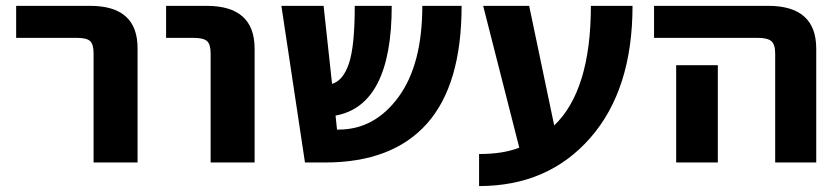

<svg xmlns="http://www.w3.org/2000/svg" viewBox="-20 -543 2816 644"><path d="M34.2 -416V-523.4H282.2Q442.4 -523.4 441.4 -379.9V2H293.9V-363.3Q293.9 -394.5 282.2 -405.3Q270.5 -416 238.3 -416Z M537.1 -416V-523.4H672.9Q834 -523.4 834 -379.9V2H686.5V-363.3Q686.5 -394.5 674.3 -405.3Q662.1 -416 628.9 -416Z M1002.9 2 923.8 -523.4H1065.4L1093.8 -261.7Q1130.9 -272.5 1150.4 -330.1Q1169.9 -387.7 1169.9 -523.4H1293.9Q1293.9 -189.5 1105.5 -155.3L1110.4 -108.4H1116.2Q1236.3 -108.4 1316.4 -217.3Q1396.5 -326.2 1396.5 -523.4H1528.3Q1528.3 -258.8 1412.1 -128.4Q1295.9 2 1070.3 2Z M1838.9 -122.1Q1961.9 -240.2 1961.9 -523.4H2101.6Q2101.6 -242.2 1960 -80.6Q1818.4 81.1 1586.9 81.1V-26.4Q1668.9 -26.4 1721.7 -47.9L1600.6 -523.4H1754.9Z M2173.8 -416V-523.4H2556.6Q2717.8 -523.4 2717.8 -379.9V2H2580.1V-363.3Q2580.1 -393.6 2567.4 -404.8Q2554.7 -416 2521.5 -416ZM2387.7 -324.2V-132.8V2H2248V-132.8V-324.2Z"/></svg>

Font: Nasu
Style: Bold
Weight: 700
Designer: Ryoko NISHIZUKA (kana &amp; ideographs); Paul D. Hunt (Latin, Greek &amp; Cyrillic); Wenlong ZHANG (bopomofo); Sandoll C
Version: Version 2014.1215